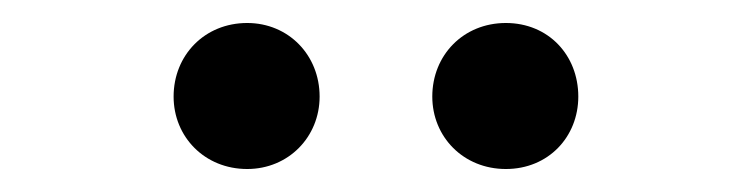

<svg xmlns="http://www.w3.org/2000/svg" viewBox="-20 -801 654 167"><path d="M195 -654C231 -654 258 -682 258 -717C258 -753 231 -781 195 -781C158 -781 131 -753 131 -717C131 -682 158 -654 195 -654ZM420 -654C457 -654 483 -682 483 -717C483 -753 457 -781 420 -781C383 -781 356 -753 356 -717C356 -682 383 -654 420 -654Z"/></svg>

Font: Spoqa Han Sans Neo Medium
Style: Regular
Weight: 500
Designer: [Spoqa Han Sans Neo] Dong-huui Kim  Younghwa Kang  Yujin Lee  [Noto Sans] Ryoko NISHIZUKA  (kana & ideographs); Paul D. 
Foundry: Spoqa (http://www.spoqa-han-sans.com)
Version: Version 1.000